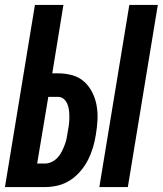

<svg xmlns="http://www.w3.org/2000/svg" viewBox="-24 -755 657 775"><path d="M377 0 498 -735H613L492 0ZM-4 0 117 -735H232L187 -459H210Q240 -459 267.5 -451.5Q295 -444 315.5 -425.5Q336 -407 348.5 -382Q361 -357 366 -329Q371 -301 369.5 -271Q368 -241 363 -212Q359 -186 351.5 -160.5Q344 -135 332 -111Q320 -87 301.5 -65Q283 -43 260 -28Q237 -13 211 -6.5Q185 0 159 0ZM126 -95H159Q172 -95 186 -102Q200 -109 210 -120.5Q220 -132 226.5 -145.5Q233 -159 238 -172.5Q243 -186 245.5 -199.5Q248 -213 250 -227Q253 -241 254.5 -255Q256 -269 256 -282.5Q256 -296 254.5 -309.5Q253 -323 248 -335Q243 -347 233.5 -355.5Q224 -364 210 -364H171Z"/></svg>

Font: Iosevka Extrabold Extended
Style: Italic
Weight: 800
Width: 7
Italic angle: -9°
Monospace: yes
Designer: Belleve Invis
Foundry: Belleve Invis
Version: Version 32.5.0; ttfautohint (v1.8.4)